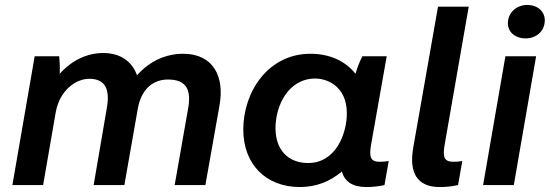

<svg xmlns="http://www.w3.org/2000/svg" viewBox="-20 -747 2219 775"><path d="M30 0H154L205 -294C221 -384 288 -429 340 -429C408 -429 424 -383 411 -310L358 0H482L536 -307C550 -388 598 -426 658 -426C738 -426 752 -378 739 -307L685 0H809L866 -321C887 -437 842 -530 719 -530C653 -530 586 -503 533 -443C514 -498 467 -533 397 -533C333 -533 271 -505 221 -449C222 -477 221 -501 219 -520H120Z M1459 8C1485 8 1510 5 1532 0L1549 -97C1537 -95 1525 -94 1512 -94C1476 -94 1469 -113 1478 -164L1541 -520H1443C1432 -500 1422 -474 1415 -449C1376 -499 1313 -530 1233 -530C1063 -530 962 -377 962 -224C962 -86 1051 8 1191 8C1256 8 1314 -15 1360 -55C1371 -14 1403 8 1459 8ZM1253 -430C1300 -430 1380 -399 1380 -290C1380 -205 1334 -89 1224 -89C1142 -89 1092 -143 1092 -230C1092 -318 1142 -430 1253 -430Z M1755 8C1783 8 1806 5 1829 0L1846 -97C1834 -95 1822 -94 1811 -94C1772 -94 1766 -113 1775 -164L1872 -720H1748L1648 -151C1630 -48 1665 8 1755 8Z M1930 0H2054L2144 -520H2020ZM2102 -592C2144 -592 2179 -621 2179 -665C2179 -700 2151 -727 2108 -727C2065 -727 2030 -696 2030 -653C2030 -618 2059 -592 2102 -592Z"/></svg>

Font: Fixel Display 20240404 SemiBold
Style: Italic
Weight: 600
Italic angle: -10°
Designer: AlfaBravo + MacPaw
Foundry: Kyrylo Tkachov, Marchela Mozhyna, Serhii Makarenko, Maria Weinstein, Zakhar Kryvoshyya
Version: Version 1.211;Glyphs 3.2 (3225)